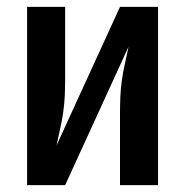

<svg xmlns="http://www.w3.org/2000/svg" viewBox="-20 -540 540 560"><path d="M59 0V-520H170V-312Q170 -287 169 -262.5Q168 -238 164.5 -213.5Q161 -189 155.5 -165Q150 -141 145 -116L330 -520H441V0H330V-208Q330 -233 331 -257.5Q332 -282 335.5 -306.5Q339 -331 344.5 -355Q350 -379 355 -404L170 0Z"/></svg>

Font: Iosevka SS04
Style: Bold
Weight: 700
Monospace: yes
Designer: Belleve Invis
Foundry: Belleve Invis
Version: Version 19.0.0; ttfautohint (v1.8.4)